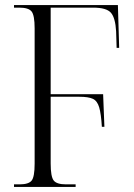

<svg xmlns="http://www.w3.org/2000/svg" viewBox="-20 -734 527 754"><path d="M35 0V-10H57Q92 -10 104 -24.5Q116 -39 116 -91V-623Q116 -674 104 -689Q92 -704 56 -704H35V-714H443L448 -546H438L436 -611Q433 -664 415.5 -684Q398 -704 346 -704H179V-364H385L390 -236H380Q377 -287 369.5 -312.5Q362 -338 344.5 -346Q327 -354 292 -354H179V-92Q179 -40 191 -25Q203 -10 239 -10H277V0Z"/></svg>

Font: Noto Serif Display Condensed Light
Style: Regular
Weight: 300
Width: 3
Designer: Monotype Design Team
Foundry: Monotype Imaging Inc.
Version: Version 2.009